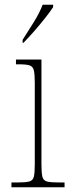

<svg xmlns="http://www.w3.org/2000/svg" viewBox="-20 -786 298 806"><path d="M28 0V-20H53Q87 -20 102.5 -24Q118 -28 122 -44Q126 -60 126 -95V-440Q126 -475 122 -491Q118 -507 104 -511.5Q90 -516 61 -516H47V-536H154V-95Q154 -60 158 -44Q162 -28 177.5 -24Q193 -20 228 -20H251V0ZM75 -619Q97 -653 121.5 -692.5Q146 -732 159 -766H203V-756Q192 -739 170 -711Q148 -683 123 -654.5Q98 -626 78 -606H75Z"/></svg>

Font: Noto Serif Tamil SemiCondensed Thin
Style: Italic
Weight: 100
Width: 4
Italic angle: -12°
Designer: Indian Type Foundry, Tom Grace, and the Monotype Design Team
Foundry: Monotype Imaging Inc.
Version: Version 2.003; ttfautohint (v1.8.4.7-5d5b)